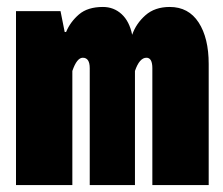

<svg xmlns="http://www.w3.org/2000/svg" viewBox="-20 -532 640 552"><path d="M26 0V-500H154L166 -440H170Q182 -469 207 -490.5Q232 -512 276 -512Q307 -512 329.5 -491.5Q352 -471 360 -432Q371 -464 398 -488Q425 -512 468 -512Q522 -512 551 -467.5Q580 -423 580 -348V0H418V-336Q418 -366 401 -366Q381 -366 368 -328V0H238V-336Q238 -366 218 -366Q201 -366 188 -328V0Z"/></svg>

Font: Source Code Pro Black
Style: Regular
Weight: 900
Monospace: yes
Designer: Paul D. Hunt, Teo Tuominen
Foundry: Adobe Systems Incorporated
Version: Version 2.030;PS 1.000;hotconv 16.6.51;makeotf.lib2.5.65220